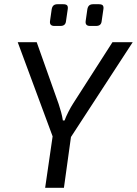

<svg xmlns="http://www.w3.org/2000/svg" viewBox="-20 -890 649 910"><path d="M609 -690 312 -234H233L64 -690H154L258 -397Q264 -379 269.5 -359Q275 -339 278 -319H286Q293 -338 304.5 -360.5Q316 -383 327 -400L513 -690ZM324 -296 283 0H194L237 -296ZM279 -870Q294 -870 298.5 -864Q303 -858 301 -846L293 -791Q292 -779 285.5 -773Q279 -767 266 -767H238Q214 -767 217 -790L225 -846Q227 -858 233.5 -864Q240 -870 253 -870ZM448 -870Q463 -870 467.5 -864Q472 -858 470 -846L462 -791Q461 -779 454.5 -773Q448 -767 435 -767H407Q383 -767 386 -790L394 -846Q396 -858 402.5 -864Q409 -870 422 -870Z"/></svg>

Font: Exo 2
Style: Italic
Weight: 400
Italic angle: -8°
Designer: Natanael Gama
Foundry: Natanael Gama
Version: Version 2.010